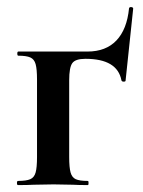

<svg xmlns="http://www.w3.org/2000/svg" viewBox="-20 -535 414 555"><path d="M32 -12Q56 -12 67.5 -17Q79 -22 83 -36.5Q87 -51 87 -81V-305Q87 -335 83 -349.5Q79 -364 67.5 -369Q56 -374 33 -374Q30 -374 30 -380Q30 -386 33 -386H233Q286 -386 316.5 -418Q347 -450 353 -511Q354 -515 359.5 -514.5Q365 -514 365 -510L343 -302Q343 -299 337.5 -299Q332 -299 331 -303Q319 -365 227 -365Q198 -365 189 -352.5Q180 -340 180 -303V-81Q180 -51 184 -36.5Q188 -22 199 -17Q210 -12 234 -12Q236 -12 236 -6Q236 0 234 0Q206 0 191 -1L135 -2L77 -1Q61 0 32 0Q29 0 29 -6Q29 -12 32 -12Z"/></svg>

Font: Cormorant Garamond
Style: Bold
Weight: 700
Designer: Christian Thalmann (Catharsis Fonts)
Foundry: Catharsis Fonts
Version: Version 4.000